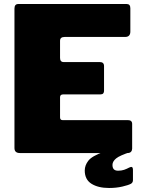

<svg xmlns="http://www.w3.org/2000/svg" viewBox="-20 -762 711 956"><path d="M52 -719Q52 -742 71 -742H611Q629 -742 629 -721V-605Q629 -578 603 -578H302Q279 -578 279 -559V-474Q279 -453 297 -453H477Q498 -453 498 -433V-309Q498 -302 494 -297Q490 -292 480 -292H295Q279 -292 279 -278V-178Q279 -164 291 -164H616Q638 -164 638 -145V-22Q638 -13 632.5 -6.5Q627 0 614 0H79Q52 0 52 -25V-719ZM402 87Q402 61 420 38Q438 15 496 -6H632Q576 12 558 27Q540 42 540 59Q540 74 547 81Q554 88 568 88Q585 88 598 83.5Q611 79 624 72Q642 63 642 83V135Q642 147 632 153Q619 160 589 167Q559 174 523 174Q469 174 435.5 153Q402 132 402 87Z"/></svg>

Font: Libre Franklin Thin Black
Style: Regular
Weight: 900
Version: Version 3.000